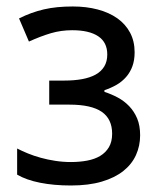

<svg xmlns="http://www.w3.org/2000/svg" viewBox="-20 -566 500 596"><path d="M180.2 -315.9Q210 -315.9 234.4 -320.3Q258.8 -324.7 276.4 -334.2Q293.9 -343.8 303.5 -359.4Q313 -375 313 -397Q313 -434.6 284.9 -453.4Q256.8 -472.2 204.1 -472.2Q169.4 -472.2 137.9 -462.9Q106.4 -453.6 69.8 -437L39.1 -508.8Q58.6 -518.6 77.4 -525.4Q96.2 -532.2 116.2 -536.9Q136.2 -541.5 158.2 -543.7Q180.2 -545.9 206.1 -545.9Q248 -545.9 283.2 -536.6Q318.4 -527.3 344 -509.3Q369.6 -491.2 383.8 -464.6Q397.9 -438 397.9 -403.8Q397.9 -379.4 391.1 -360.6Q384.3 -341.8 371.8 -327.4Q359.4 -313 342.3 -303Q325.2 -293 304.2 -286.1V-280.8Q325.7 -273.9 345.7 -263.2Q365.7 -252.4 381.1 -236.3Q396.5 -220.2 405.8 -198.2Q415 -176.3 415 -146Q415 -113.3 402.1 -84.7Q389.2 -56.2 362.8 -35.2Q336.4 -14.2 295.9 -2.2Q255.4 9.8 200.2 9.8Q147 9.8 104.2 1.2Q61.5 -7.3 33.2 -23.9V-105Q48.3 -97.2 66.9 -89.6Q85.4 -82 106.7 -76.2Q127.9 -70.3 151.6 -66.7Q175.3 -63 200.2 -63Q227.1 -63 250.5 -67.4Q273.9 -71.8 291 -82Q308.1 -92.3 318.1 -109.1Q328.1 -126 328.1 -150.9Q328.1 -196.8 295.7 -219Q263.2 -241.2 195.8 -241.2H132.8V-315.9Z"/></svg>

Font: Genotype
Style: Regular
Weight: 400
Foundry: Ascender Corporation
Version: Version 1.00